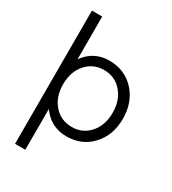

<svg xmlns="http://www.w3.org/2000/svg" viewBox="-210 -791 985 1101"><g transform="rotate(30 282.5 -241.0)"><path d="M532 -233Q532 -124 467 -54Q402 16 301 16Q197 16 136 -70V200H68V-682H136V-399Q197 -484 299 -484Q401 -484 466.5 -413.5Q532 -343 532 -233ZM301 -46Q372 -46 418 -98.5Q464 -151 464 -233Q464 -316 418 -369Q372 -422 301 -422Q228 -422 182 -369.5Q136 -317 136 -234Q136 -151 182 -98.5Q228 -46 301 -46Z"/></g></svg>

Font: Didact Gothic
Style: Regular
Weight: 400
Designer: Daniel Johnson
Foundry: Daniel Johnson
Version: Version 2.101;PS 002.101;hotconv 1.0.88;makeotf.lib2.5.64775